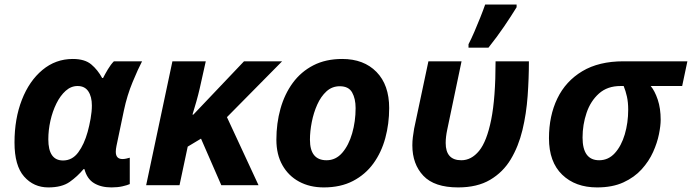

<svg xmlns="http://www.w3.org/2000/svg" viewBox="-20 -816 3049 846"><path d="M192.9 9.8Q128.4 9.8 86.2 -38.1Q43.9 -85.9 43.9 -188Q43.9 -293 76.4 -376.2Q108.9 -459.5 167 -507.8Q225.1 -556.2 300.8 -556.2Q353.5 -556.2 382.1 -532.2Q410.6 -508.3 430.2 -472.2H434.1Q442.4 -488.8 455.3 -510.5Q468.3 -532.2 481.9 -545.9H606Q588.9 -513.7 564.5 -454.8Q540 -396 525.9 -329.1L493.2 -172.9Q490.2 -158.2 490.2 -147Q490.2 -115.2 520 -115.2Q527.3 -115.2 536.6 -117.2Q545.9 -119.1 551.8 -121.1V-4.9Q541 0 519.8 4.9Q498.5 9.8 471.2 9.8Q425.3 9.8 394.3 -9Q363.3 -27.8 352.1 -70.8H348.1Q321.3 -38.6 286.9 -14.4Q252.4 9.8 192.9 9.8ZM257.8 -108.9Q298.3 -108.9 324.7 -144.5Q351.1 -180.2 366.2 -234.9Q373.5 -261.2 379.2 -293Q384.8 -324.7 384.8 -351.1Q384.8 -390.1 369.1 -413.6Q353.5 -437 321.8 -437Q293 -437 269.3 -415.8Q245.6 -394.5 228.5 -359.9Q211.4 -325.2 202.1 -283.9Q192.9 -242.7 192.9 -202.1Q192.9 -108.9 257.8 -108.9Z M624 0 739.7 -545.9H886.7L859.9 -425.8Q854 -399.9 845.2 -368.7Q836.4 -337.4 828.1 -311H832L1055.2 -545.9H1223.1L980 -299.8L1119.1 0H955.1L865.7 -205.1L807.1 -169.9L771 0Z M1406.7 9.8Q1345.2 9.8 1298.1 -15.6Q1251 -41 1224.4 -88.1Q1197.8 -135.3 1197.8 -200.2Q1197.8 -272.5 1215.8 -336.9Q1233.9 -401.4 1270 -450.7Q1306.2 -500 1360.6 -528.1Q1415 -556.2 1487.8 -556.2Q1583 -556.2 1638.9 -499Q1694.8 -441.9 1694.8 -339.8Q1694.8 -270.5 1677.7 -207.5Q1660.6 -144.5 1625.2 -95.7Q1589.8 -46.9 1535.4 -18.6Q1481 9.8 1406.7 9.8ZM1418.9 -109.9Q1459.5 -109.9 1488 -142.8Q1516.6 -175.8 1531.7 -228.5Q1546.9 -281.2 1546.9 -339.8Q1546.9 -381.3 1531.5 -408.7Q1516.1 -436 1477.1 -436Q1443.4 -436 1418.7 -413.6Q1394 -391.1 1377.9 -355.2Q1361.8 -319.3 1353.8 -278.3Q1345.7 -237.3 1345.7 -200.2Q1345.7 -109.9 1418.9 -109.9Z M1998.5 9.8Q1894 9.8 1845.5 -41.5Q1796.9 -92.8 1796.9 -175.8Q1796.9 -193.4 1799.1 -211.4Q1801.3 -229.5 1804.7 -249L1867.7 -545.9H2013.7L1950.7 -245.1Q1943.8 -212.9 1943.8 -186Q1943.8 -109.9 2012.7 -109.9Q2057.1 -109.9 2091.1 -151.4Q2125 -192.9 2144.3 -288.6Q2163.6 -384.3 2163.6 -545.9H2310.5Q2310.5 -471.2 2304.9 -393.1Q2299.3 -314.9 2282 -242.9Q2264.6 -170.9 2230.5 -114Q2196.3 -57.1 2139.6 -23.7Q2083 9.8 1998.5 9.8ZM2044.4 -606V-621.1Q2056.6 -644.5 2070.1 -675.8Q2083.5 -707 2096.2 -738.8Q2108.9 -770.5 2117.7 -795.9H2256.3V-784.2Q2232.4 -745.1 2201.2 -699.2Q2169.9 -653.3 2132.3 -606Z M2610.8 9.8Q2515.1 9.8 2457 -46.4Q2398.9 -102.5 2398.9 -207Q2398.9 -305.7 2435.8 -382.1Q2472.7 -458.5 2545.7 -502.2Q2618.7 -545.9 2727.1 -545.9H3008.8L2985.8 -437H2847.2Q2865.2 -415.5 2878.2 -377Q2891.1 -338.4 2891.1 -288.1Q2891.1 -262.2 2883.5 -224.6Q2876 -187 2857.7 -146.2Q2839.4 -105.5 2807.4 -70.1Q2775.4 -34.7 2727.1 -12.5Q2678.7 9.8 2610.8 9.8ZM2620.1 -109.9Q2660.6 -109.9 2689.2 -141.4Q2717.8 -172.9 2732.9 -223.9Q2748 -274.9 2748 -333Q2748 -365.2 2742.4 -390.4Q2736.8 -415.5 2728 -437H2713.9Q2656.2 -437 2619.1 -403.8Q2582 -370.6 2564.5 -318.6Q2546.9 -266.6 2546.9 -210Q2546.9 -109.9 2620.1 -109.9Z"/></svg>

Font: Open Sans
Style: Bold Italic
Weight: 700
Italic angle: -12°
Designer: Monotype Design Team
Foundry: Monotype Imaging Inc.
Version: Version 3.003; ttfautohint (v1.8.4)